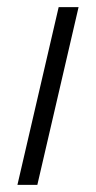

<svg xmlns="http://www.w3.org/2000/svg" viewBox="-20 -520 270 540"><path d="M201 -500 85 0H29L145 -500Z"/></svg>

Font: Kantumruy Pro Light
Style: Italic
Weight: 300
Italic angle: -13°
Version: Version 1.002